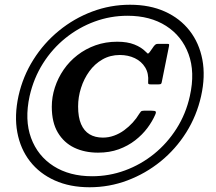

<svg xmlns="http://www.w3.org/2000/svg" viewBox="-20 -780 910 810"><path d="M368.5 -36.5Q273.5 -36.5 206.2 -79.2Q139 -122 111 -198.2Q83 -274.5 105 -375Q122 -450 161.2 -512.2Q200.5 -574.5 256.5 -619.5Q312.5 -664.5 379.2 -689Q446 -713.5 518 -713.5Q613.5 -713.5 680.5 -670.8Q747.5 -628 775.5 -551.8Q803.5 -475.5 781 -375Q764.5 -300 725 -237.8Q685.5 -175.5 629.8 -130.5Q574 -85.5 507.2 -61Q440.5 -36.5 368.5 -36.5ZM528.5 -760Q445.5 -760 369 -731.2Q292.5 -702.5 228.8 -650.5Q165 -598.5 120.8 -528.2Q76.5 -458 58 -375Q40 -292 53 -221.8Q66 -151.5 106.5 -99.5Q147 -47.5 211 -18.8Q275 10 358 10Q441 10 517.5 -18.8Q594 -47.5 657.8 -99.2Q721.5 -151 765.8 -221.5Q810 -292 828.5 -375Q847 -458 833.8 -528.2Q820.5 -598.5 780 -650.5Q739.5 -702.5 675.8 -731.2Q612 -760 528.5 -760ZM635 -296.5Q639.5 -306.5 636.5 -309.8Q633.5 -313 619 -313H587Q577.5 -313 574.2 -309.2Q571 -305.5 567.5 -300Q556 -280.5 539.8 -262.8Q523.5 -245 503.8 -230.5Q484 -216 461.2 -207.8Q438.5 -199.5 414 -199.5Q381 -199.5 357.8 -213.5Q334.5 -227.5 322 -256.5Q309.5 -285.5 309.5 -331Q309.5 -370.5 321.8 -409Q334 -447.5 356.8 -479Q379.5 -510.5 412.2 -529.2Q445 -548 485.5 -548Q520.5 -548 548.8 -534.5Q577 -521 592.5 -495.5Q608 -470 605 -434.5Q604.5 -428 606.2 -426Q608 -424 616 -424H648.5Q657.5 -424 659.8 -426.8Q662 -429.5 663 -436.5L693 -585.5Q694 -592 693 -593.5Q692 -595 685 -595H647.5Q640 -595 636.8 -592.8Q633.5 -590.5 630 -586.5L611 -559.5Q605 -552.5 603 -554.2Q601 -556 594.5 -562Q576.5 -580.5 547 -592.2Q517.5 -604 474.5 -604Q425.5 -604 383.2 -589Q341 -574 306.8 -547.5Q272.5 -521 248.5 -486Q224.5 -451 211.5 -411Q198.5 -371 198.5 -329.5Q198.5 -263.5 224 -220.8Q249.5 -178 293.2 -157Q337 -136 393.5 -136Q442 -136 481 -150.2Q520 -164.5 550.2 -188Q580.5 -211.5 601.8 -240Q623 -268.5 635 -296.5Z"/></svg>

Font: Besley
Style: Bold Italic
Weight: 700
Italic angle: -13°
Designer: Owen Earl
Foundry: indestructible type*
Version: Version 2.001